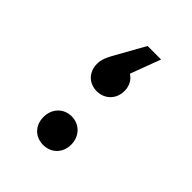

<svg xmlns="http://www.w3.org/2000/svg" viewBox="-166 -599 754 754"><g transform="rotate(45 211.0 -221.5)"><path d="M199 -237C243 -237 276 -269 276 -315C276 -341 265 -364 243 -378L290 -504H215L144 -377C134 -358 124 -339 124 -315C124 -265 159 -237 199 -237ZM200 -98C155 -98 123 -64 123 -18C123 29 155 61 200 61C244 61 277 29 277 -18C277 -64 244 -98 200 -98Z"/></g></svg>

Font: Juman SemiBold
Style: Regular
Weight: 600
Designer: Bandar Raffah (Arabic) Julieta Ulanovsky (Latin)
Foundry: Caramella
Version: Version 5.022;PS 005.022;hotconv 1.0.88;makeotf.lib2.5.64775